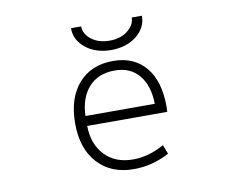

<svg xmlns="http://www.w3.org/2000/svg" viewBox="-80 -833 1159 948"><g transform="rotate(-10 500.0 -359.5)"><path d="M327.1 -239.3Q328.1 -147.5 380.9 -92.3Q433.6 -37.1 521.5 -37.1Q601.6 -37.1 678.7 -81.1L696.3 -35.2Q611.3 10.7 517.6 10.7Q404.3 10.7 337.4 -62Q270.5 -134.8 270.5 -260.7Q270.5 -387.7 334 -460.4Q397.5 -533.2 507.8 -533.2Q612.3 -533.2 670.9 -463.4Q729.5 -393.6 729.5 -265.6Q729.5 -262.7 729 -254.9Q728.5 -247.1 728.5 -239.3ZM327.1 -289.1H674.8Q672.9 -380.9 629.4 -433.1Q585.9 -485.4 507.8 -485.4Q424.8 -485.4 377.4 -432.6Q330.1 -379.9 327.1 -289.1ZM332 -728.5H382.8Q383.8 -689.5 419.4 -662.1Q455.1 -634.8 509.8 -634.8Q564.5 -634.8 600.1 -662.6Q635.7 -690.4 636.7 -728.5H687.5Q687.5 -668 636.7 -627.9Q585.9 -587.9 509.8 -587.9Q433.6 -587.9 382.8 -627.9Q332 -668 332 -728.5Z"/></g></svg>

Font: GenEi Gothic M Light
Style: Regular
Weight: 300
Designer: o_tamon (Modified); [Source Han Sans]
Ryoko NISHIZUKA  (kana & ideographs); Paul D. Hunt (Latin, Greek & Cyrillic); Wenl
Version: Version 1.1a;Original Version 1.004